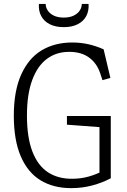

<svg xmlns="http://www.w3.org/2000/svg" viewBox="-20 -962 660 994"><path d="M51.5 -363Q51.5 -491.5 90 -576.5Q128.5 -661.5 196.2 -701.8Q264 -742 354 -742Q398 -742 438.5 -732.8Q479 -723.5 516.5 -706.5L551.5 -558.5L510.5 -547L499.5 -580.5Q482 -634 442 -663.5Q402 -693 341 -693.5Q274 -694.5 224.2 -658.2Q174.5 -622 147 -548Q119.5 -474 119.5 -364Q119.5 -252 147.2 -178.8Q175 -105.5 227.8 -70.5Q280.5 -35.5 356 -36.5Q400.5 -37 438.5 -47.8Q476.5 -58.5 509.5 -75.5L495 -35V-332L527 -301.5L326.5 -316.5V-361.5H553.5V-39Q509 -15.5 457 -1.8Q405 12 349 12Q256.5 12 190 -28.5Q123.5 -69 87.5 -152.8Q51.5 -236.5 51.5 -363ZM181.5 -941.5H216.5Q216.5 -924 227 -907.8Q237.5 -891.5 258.5 -881.2Q279.5 -871 310 -871Q340.5 -871 361.5 -881.2Q382.5 -891.5 393 -907.8Q403.5 -924 403.5 -941.5H438.5Q441 -906.5 426.8 -879.2Q412.5 -852 382.8 -836.8Q353 -821.5 310 -821.5Q267 -821.5 237.2 -836.8Q207.5 -852 193.2 -879.2Q179 -906.5 181.5 -941.5Z"/></svg>

Font: Monaspace Xenon Var ExtraLight
Style: Regular
Weight: 200
Designer: Riley Cran and the Lettermatic Team
Version: Version 1.200 (Monaspace Xenon Var)